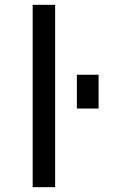

<svg xmlns="http://www.w3.org/2000/svg" viewBox="-20 -772 481 794"><path d="M297.9 -323.2V-462.9H387.7V-323.2ZM115.2 2V-752H208V2Z"/></svg>

Font: irohakakuC Regular
Style: Regular
Weight: 400
Designer: [Source Han Sans]
Ryoko NISHIZUKA Ë•øÂ°öÊ∂ºÂ≠ê (kana & ideographs); Paul D. Hunt (Latin, Greek & Cyrillic); Wenlong ZHAN
Version: Version 1.001.20160904